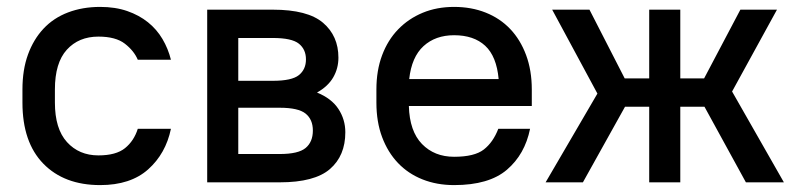

<svg xmlns="http://www.w3.org/2000/svg" viewBox="-20 -528 2305 556"><path d="M270 8Q166 8 105.5 -54Q45 -116 45 -231V-269Q45 -326 61 -370Q77 -414 106 -445Q135 -476 177 -492Q219 -508 270 -508Q314 -508 348.5 -496Q383 -484 408.5 -463.5Q434 -443 450.5 -415Q467 -387 475 -355H379Q368 -381 341.5 -401.5Q315 -422 265 -422Q208 -422 173.5 -384Q139 -346 139 -269V-231Q139 -155 174 -116.5Q209 -78 265 -78Q316 -78 342 -99Q368 -120 379 -155H475Q460 -83 409 -37.5Q358 8 270 8Z M580 -500H770Q871 -500 915.5 -462Q960 -424 960 -361Q960 -330 945 -304Q930 -278 898 -260Q940 -243 960 -212.5Q980 -182 980 -145Q980 -77 935.5 -38.5Q891 0 790 0H580ZM670 -216V-82H790Q844 -82 865 -99.5Q886 -117 886 -150Q886 -182 865 -199Q844 -216 790 -216ZM670 -418V-294H770Q825 -294 845.5 -310.5Q866 -327 866 -356Q866 -385 845.5 -401.5Q825 -418 770 -418Z M1295 8Q1245 8 1203.5 -8.5Q1162 -25 1132.5 -56Q1103 -87 1086.5 -131Q1070 -175 1070 -231V-269Q1070 -324 1086.5 -368Q1103 -412 1133 -443Q1163 -474 1204 -491Q1245 -508 1295 -508Q1345 -508 1386.5 -491.5Q1428 -475 1457.5 -444Q1487 -413 1503.5 -368.5Q1520 -324 1520 -269V-221H1164Q1166 -148 1202 -111Q1238 -74 1295 -74Q1354 -74 1381 -95Q1408 -116 1423 -155H1515Q1500 -81 1448 -36.5Q1396 8 1295 8ZM1295 -426Q1241 -426 1206.5 -394.5Q1172 -363 1165 -299H1424Q1418 -365 1385 -395.5Q1352 -426 1295 -426Z M2020 -219H1950V0H1860V-219H1790L1668 0H1560L1710 -257L1579 -500H1687L1789 -301H1860V-500H1950V-301H2019L2124 -500H2230L2100 -263L2250 0H2140Z"/></svg>

Font: Retni Sans Medium
Style: Regular
Weight: 500
Designer: Vitaly Kuzmin
Foundry: ParaType Ltd.
Version: Version 1.00;March 2, 2019;FontCreator 11.5.0.2425 64-bit; t